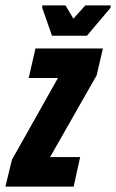

<svg xmlns="http://www.w3.org/2000/svg" viewBox="-46 -689 429 709"><path d="M-26 0 -2 -99 168 -401H60L85 -510H334L311 -411L139 -109H250L226 0ZM146 -557 110 -660V-669H196L225 -620L269 -669H363L362 -660L275 -557Z"/></svg>

Font: Saira UltraCondensed Black
Style: Italic
Weight: 900
Width: 1
Italic angle: -12°
Designer: Hector Gatti with collaboration of the Omnibus-Type team
Foundry: Omnibus-Type
Version: Version 1.101